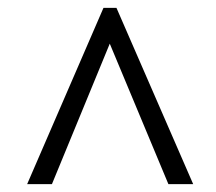

<svg xmlns="http://www.w3.org/2000/svg" viewBox="-20 -734 550 488"><path d="M49 -266 243 -714H276L471 -266H408L259 -623L112 -266Z"/></svg>

Font: Noto Serif SemiCondensed
Style: Italic
Weight: 400
Width: 4
Italic angle: -12°
Designer: Monotype Design Team
Foundry: Monotype Imaging Inc.
Version: Version 2.013